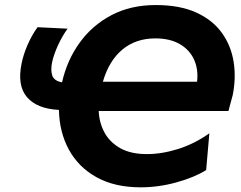

<svg xmlns="http://www.w3.org/2000/svg" viewBox="-20 -748 980 780"><path d="M551.5 13Q446 13 372.2 -28Q298.5 -69 259.8 -140.2Q221 -211.5 219.5 -301.5Q130 -306 89.5 -353.5Q49 -401 68 -491.5Q75.5 -528 92.5 -566.8Q109.5 -605.5 132.5 -637.5L254.5 -631.5Q232.5 -601 215.5 -563.8Q198.5 -526.5 192 -496.5Q185 -465 192 -442.2Q199 -419.5 232 -413.5Q252.5 -504 303.8 -574.8Q355 -645.5 433 -686.5Q511 -727.5 612.5 -727.5Q710.5 -727.5 777 -697.2Q843.5 -667 881 -615Q918.5 -563 929 -497.5Q939.5 -432 925.5 -362L908 -297H381Q383 -250 404.2 -210.2Q425.5 -170.5 468.2 -146.2Q511 -122 577 -122Q637.5 -122 703.8 -142.8Q770 -163.5 830.5 -206.5L817.5 -57Q770 -27.5 697.2 -7.2Q624.5 13 551.5 13ZM611 -592Q531.5 -592 477 -546.5Q422.5 -501 398 -416H780.5Q786.5 -465 768.8 -505Q751 -545 711 -568.5Q671 -592 611 -592Z"/></svg>

Font: Commissioner
Style: Bold Italic
Weight: 700
Italic angle: -12°
Designer: Kostas Bartsokas
Foundry: Kostas Bartsokas
Version: Version 1.000; ttfautohint (v1.8.3)